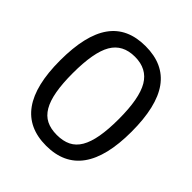

<svg xmlns="http://www.w3.org/2000/svg" viewBox="-205 -888 1036 1036"><g transform="rotate(45 312.5 -370.0)"><path d="M312 10Q40 10 40 -369Q40 -562 107 -656Q174 -750 312 -750Q450 -750 517.5 -656Q585 -562 585 -369Q585 10 312 10ZM312 -72Q359 -72 392.5 -88.5Q426 -105 447 -141Q468 -177 478 -233.5Q488 -290 488 -369Q488 -527 446 -598Q404 -669 312 -669Q219 -669 178 -598.5Q137 -528 137 -369Q137 -290 147 -233.5Q157 -177 178 -141Q199 -105 232 -88.5Q265 -72 312 -72Z"/></g></svg>

Font: Encode Sans Compressed
Style: Medium
Weight: 500
Designer: Pablo Impallari, Andres Torresi
Foundry: Pablo Impallari, Andres Torresi
Version: Version 1.000; ttfautohint (v1.00) -l 8 -r 50 -G 200 -x 14 -